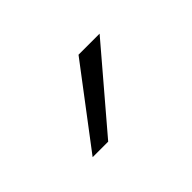

<svg xmlns="http://www.w3.org/2000/svg" viewBox="-42 -782 324 324"><g transform="rotate(-45 119.5 -620.5)"><path d="M42.5 -550.8 147.9 -689.9H198.2L79.6 -550.8Z"/></g></svg>

Font: HK Grotesk Light Legacy
Style: Regular
Weight: 300
Designer: Alfredo Marco Pradil
Foundry: Hanken Design Co.
Version: Version 2.022;PS 002.022;hotconv 1.0.88;makeotf.lib2.5.64775